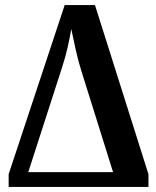

<svg xmlns="http://www.w3.org/2000/svg" viewBox="-20 -734 613 754"><path d="M14 0V-50L234 -714H353L563 -50V0ZM91 -58H424L300 -454Q286 -498 276.5 -542.5Q267 -587 260 -620Q254 -586 246 -549.5Q238 -513 223 -467Z"/></svg>

Font: Noto Serif ExtraCondensed
Style: Bold
Weight: 700
Width: 2
Designer: Monotype Design Team
Foundry: Monotype Imaging Inc.
Version: Version 2.014; ttfautohint (v1.8.4.7-5d5b)